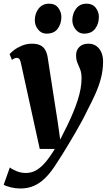

<svg xmlns="http://www.w3.org/2000/svg" viewBox="-52 -800 606 1070"><path d="M64.5 -448.5Q61 -465 55.8 -471.2Q50.5 -477.5 43 -477.5Q35.5 -477.5 29 -474.8Q22.5 -472 14.5 -466L1.5 -498.5Q8.5 -507 26.2 -520.8Q44 -534.5 70 -545.5Q96 -556.5 126 -556.5Q154.5 -556.5 172.2 -547.8Q190 -539 199.8 -522.2Q209.5 -505.5 213.5 -481.5Q220 -439.5 227 -394.2Q234 -349 241.2 -302.8Q248.5 -256.5 255.5 -210.8Q262.5 -165 269.5 -121L283.5 -22L326 -107Q343 -142.5 357 -176.5Q371 -210.5 381.2 -242.5Q391.5 -274.5 397 -304.8Q402.5 -335 402.5 -363.5Q402.5 -393.5 395 -412.5Q387.5 -431.5 379.8 -449.2Q372 -467 372 -492.5Q372 -520.5 390.2 -538.5Q408.5 -556.5 441 -556.5Q468.5 -556.5 486.8 -542.2Q505 -528 513.8 -505.8Q522.5 -483.5 522.5 -459Q522.5 -410 510.8 -365Q499 -320 479.2 -276Q459.5 -232 435 -185.5Q421.5 -157 404.5 -125.5Q387.5 -94 368.8 -61.8Q350 -29.5 331.2 1.8Q312.5 33 295 61.2Q277.5 89.5 262 112.5Q231.5 161 200.5 191.5Q169.5 222 135.8 236.2Q102 250.5 62.5 250.5Q35 250.5 7.5 243.8Q-20 237 -31.5 229.5L3 133Q13.5 142.5 38.8 153.2Q64 164 91.5 164Q123 164 149.5 149Q176 134 201.2 104.2Q226.5 74.5 253.5 30H169.5ZM207 -612.5Q178.5 -612.5 160 -635.8Q141.5 -659 142 -688.5Q142.5 -726 163.8 -752.8Q185 -779.5 221.5 -779.5Q255.5 -779.5 272.8 -756.2Q290 -733 290 -705.5Q290 -668 269.8 -640.2Q249.5 -612.5 207 -612.5ZM416 -612.5Q388 -612.5 369.5 -635.8Q351 -659 351 -688.5Q352 -726 372.8 -752.8Q393.5 -779.5 431 -779.5Q464 -779.5 481.8 -756.2Q499.5 -733 499 -705.5Q499 -668 478.5 -640.2Q458 -612.5 416 -612.5Z"/></svg>

Font: Merriweather 48pt ExtraBold
Style: Italic
Weight: 800
Italic angle: -7.8°
Version: Version 2.101